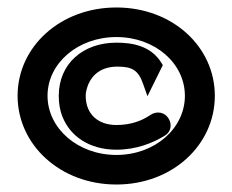

<svg xmlns="http://www.w3.org/2000/svg" viewBox="-20 -482 620 513"><path d="M137 -226C137 -206 140 -187 147 -170C167 -119 218 -82 291 -82C344 -82 389 -100 421 -120C436 -129 441 -149 430 -166C421 -181 400 -187 382 -175C359 -159 329 -148 291 -148C242 -148 209 -177 209 -226C209 -237 212 -246 216 -257C228 -284 252 -304 294 -304C334 -304 350 -294 363 -256L374 -225L415 -308L412 -313C383 -361 331 -368 291 -368C202 -368 137 -312 137 -226ZM291 -383C394 -383 474 -313 474 -226C474 -139 394 -68 291 -68C188 -68 107 -139 107 -226C107 -313 188 -383 291 -383ZM291 11C441 11 554 -95 554 -226C554 -357 441 -462 291 -462C141 -462 27 -357 27 -226C27 -95 141 11 291 11Z"/></svg>

Font: Charger
Style: ExBd
Weight: 400
Designer: Jasper
Foundry: Cannot Into Space Fonts
Version: Version 0.99